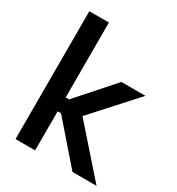

<svg xmlns="http://www.w3.org/2000/svg" viewBox="-179 -865 902 978"><g transform="rotate(30 272.0 -376.0)"><path d="M59.6 -752H174.8V-311.5H194.8L380.9 -521.5H522.5L296.4 -272L536.1 0H394.5L194.8 -229.5H174.8V0H59.6Z"/></g></svg>

Font: Reddit Sans Vanilla SemiBold
Style: Regular
Weight: 600
Designer: Stephen Hutchings
Foundry: Reddit
Version: Version 1.013